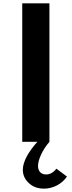

<svg xmlns="http://www.w3.org/2000/svg" viewBox="-20 -845 428 1144"><path d="M274.5 0V-825H112.5V0H202.5C146.5 62.5 116 121 116 166.5C116 197.5 128 224 152 246C175.5 268 205.5 279 242 279C268.5 279 294.5 272.5 319 260C343.5 247 363.5 229.5 379 207L316 160C299.5 182.5 277.5 194.5 255 194.5C223 194.5 206.5 173.5 206.5 144C206.5 125 212.5 102.5 225 76C237 49.5 253.5 24.5 274.5 0Z"/></svg>

Font: Spartan
Style: Bold
Weight: 700
Designer: Matt Bailey, Mirko Velimirovic
Foundry: Matt Bailey
Version: Version 1.003